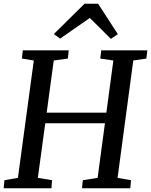

<svg xmlns="http://www.w3.org/2000/svg" viewBox="-22 -1014 814 1034"><path d="M-2.3 0 2 -43.5 74.5 -56.1 160 -688.1 95.9 -698.7 100.8 -743H348.2L343.6 -698.7L267.4 -688.1L181.8 -56.1L258.3 -43.5L255 0ZM205.8 -350.2V-407.2H575.2V-350.2ZM419.7 0 423.9 -43.5 503.7 -56.1 588.5 -688.3 517.9 -698.6 523.2 -743H771.5L766.2 -698.6L695.8 -688.3L611.1 -56.1L683.6 -43.5L679.6 0ZM268 -830.6 433.2 -993.9H506.3L612.7 -829.9L575 -804.7Q546.9 -832.8 518.5 -861.2Q490.1 -889.5 461.6 -917.3Q421.5 -889.5 381.8 -861.7Q342.1 -833.9 302 -806.1Z"/></svg>

Font: Merriweather 7pt Light
Style: Italic
Weight: 300
Italic angle: -7.8°
Designer: Eben Sorkin
Foundry: Eben Sorkin
Version: Version 2.200;gftools[0.9.31]